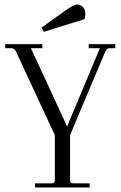

<svg xmlns="http://www.w3.org/2000/svg" viewBox="-20 -824 530 844"><path d="M352 -740 172 -684 163 -703 261 -773Q303 -804 320 -804Q335 -804 345 -792.5Q355 -781 355 -762Q355 -750 352 -740ZM370 -630H487V-612H462Q449 -612 443 -598L288 -230V-31Q288 -18 303 -18H374V0H134V-18H206Q221 -18 221 -31V-230L50 -598Q43 -612 30 -612H3V-630H166V-612H116L275 -268L419 -612H370Z"/></svg>

Font: Arapey Thin
Style: Regular
Weight: 100
Designer: Eduardo Rodriguez Tunni
Foundry: Eduardo Rodriguez Tunni
Version: Version 4.000;hotconv 1.0.109;makeotfexe 2.5.65596